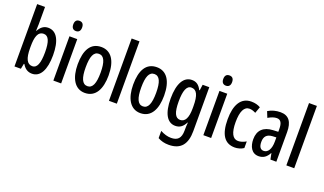

<svg xmlns="http://www.w3.org/2000/svg" viewBox="-90 -1360 3714 2200"><g transform="rotate(20 1767.0 -260.0)"><path d="M158 -551V-760H62V0H140L153 -65H159C190 -12 228 10 278 10C378 10 434 -92 434 -271C434 -451 378 -549 276 -549C227 -549 188 -524 159 -469H155C156 -502 158 -530 158 -551ZM251 -466C310 -466 336 -401 336 -272C336 -135 308 -72 252 -72C188 -72 158 -132 158 -258V-280C158 -389 177 -466 251 -466Z M584 -746C548 -746 530 -724 530 -683C530 -643 550 -621 584 -621C619 -621 638 -643 638 -683C638 -723 621 -746 584 -746ZM631 -540H536V0H631Z M1111 -271C1111 -453 1041 -550 923 -550C793 -550 734 -444 734 -271C734 -107 796 10 921 10C1054 10 1111 -108 1111 -271ZM832 -270C832 -402 859 -467 923 -467C986 -467 1014 -402 1014 -271C1014 -138 986 -73 923 -73C860 -73 832 -140 832 -270Z M1310 0V-760H1214V0Z M1788 -271C1788 -453 1718 -550 1600 -550C1470 -550 1411 -444 1411 -271C1411 -107 1473 10 1598 10C1731 10 1788 -108 1788 -271ZM1509 -270C1509 -402 1536 -467 1600 -467C1663 -467 1691 -402 1691 -271C1691 -138 1663 -73 1600 -73C1537 -73 1509 -140 1509 -270Z M2028 -550C1929 -550 1869 -452 1869 -267C1869 -87 1926 10 2024 10C2079 10 2116 -17 2145 -74H2149C2146 -44 2145 -14 2145 8V23C2145 120 2104 156 2026 156C1984 156 1942 144 1895 119V207C1935 229 1976 240 2028 240C2177 240 2241 152 2241 -4V-540H2160L2150 -469H2144C2115 -527 2079 -550 2028 -550ZM2051 -466C2116 -466 2145 -407 2145 -273V-247C2145 -131 2114 -73 2054 -73C1995 -73 1967 -132 1967 -266C1967 -397 1993 -466 2051 -466Z M2413 -746C2377 -746 2359 -724 2359 -683C2359 -643 2379 -621 2413 -621C2448 -621 2467 -643 2467 -683C2467 -723 2450 -746 2413 -746ZM2460 -540H2365V0H2460Z M2750 10C2784 10 2827 -1 2857 -22V-103C2824 -84 2792 -73 2760 -73C2695 -73 2661 -138 2661 -267C2661 -398 2695 -466 2759 -466C2784 -466 2809 -458 2836 -444L2864 -522C2833 -540 2797 -550 2752 -550C2624 -550 2564 -440 2564 -267C2564 -81 2626 10 2750 10Z M3108 -550C3052 -550 3001 -536 2957 -509L2986 -437C3026 -460 3060 -472 3091 -472C3139 -472 3159 -436 3159 -361V-330L3096 -327C2982 -322 2918 -262 2918 -153C2918 -67 2954 10 3040 10C3098 10 3136 -18 3166 -74H3168L3183 0H3255V-362C3255 -483 3210 -550 3108 -550ZM3115 -260 3160 -262V-210C3160 -121 3127 -67 3075 -67C3037 -67 3015 -95 3015 -156C3015 -222 3047 -256 3115 -260Z M3473 0V-760H3377V0Z"/></g></svg>

Font: Noto Sans Arabic UI XCn Md
Style: Regular
Weight: 500
Width: 2
Designer: Monotype Design Team, Nadine Chahine and Nizar Qandah
Foundry: Monotype Imaging Inc.
Version: Version 2.010